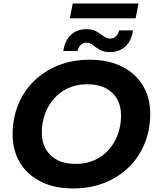

<svg xmlns="http://www.w3.org/2000/svg" viewBox="-20 -1048 884 1080"><path d="M392 12Q286 12 209.5 -26.5Q133 -65 92 -133.5Q51 -202 51 -292Q51 -382 82 -458.5Q113 -535 170.5 -591.5Q228 -648 307.5 -680Q387 -712 484 -712Q590 -712 666.5 -673.5Q743 -635 784 -566.5Q825 -498 825 -408Q825 -318 794 -241.5Q763 -165 705.5 -108.5Q648 -52 568.5 -20Q489 12 392 12ZM406 -126Q465 -126 512.5 -147.5Q560 -169 593 -207Q626 -245 643.5 -294.5Q661 -344 661 -399Q661 -451 639 -490.5Q617 -530 574.5 -552Q532 -574 470 -574Q411 -574 364 -552.5Q317 -531 283.5 -493Q250 -455 232.5 -405.5Q215 -356 215 -301Q215 -249 237.5 -209.5Q260 -170 302.5 -148Q345 -126 406 -126ZM598 -755Q564 -755 541.5 -768Q519 -781 502 -794.5Q485 -808 467 -808Q447 -808 434 -795.5Q421 -783 416 -761H336Q345 -821 379.5 -852.5Q414 -884 467 -884Q501 -884 523 -871Q545 -858 562.5 -844.5Q580 -831 598 -831Q620 -831 633 -844.5Q646 -858 650 -877H728Q720 -820 686 -787.5Q652 -755 598 -755ZM373 -945 389 -1028H759L743 -945Z"/></svg>

Font: Montserrat Thin
Style: Bold Italic
Weight: 700
Italic angle: -11.3°
Version: Version 9.000